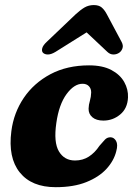

<svg xmlns="http://www.w3.org/2000/svg" viewBox="-20 -744 546 777"><path d="M314 -405Q280 -405 249.2 -363Q218.5 -321 208 -246.5Q196.5 -168 218.5 -131.2Q240.5 -94.5 283.5 -94.5Q315 -94.5 339.5 -110.2Q364 -126 382.5 -154Q395.5 -169 404.5 -178.8Q413.5 -188.5 427.5 -188.5Q441.5 -188 449.8 -173.5Q458 -159 450.5 -132Q441 -93.5 410.8 -60.5Q380.5 -27.5 329.2 -7Q278 13.5 205.5 13.5Q108 13.5 60 -46.2Q12 -106 26 -213.5Q35.5 -287.5 76.2 -347.8Q117 -408 184.2 -443.8Q251.5 -479.5 340.5 -479.5Q395 -479.5 430.5 -460.8Q466 -442 482.8 -412Q499.5 -382 498 -349.5Q496 -305 466.2 -280.5Q436.5 -256 398.5 -256Q369.5 -256 353.8 -269.5Q338 -283 338.5 -304.5Q339 -320.5 343.8 -336.2Q348.5 -352 349 -370Q349 -385.5 339.8 -395.2Q330.5 -405 314 -405ZM204.5 -534Q187 -523.5 173.8 -523.5Q160.5 -523.5 153.5 -531Q148 -537.5 151 -549Q154 -560.5 169 -574.5L286 -686Q305.5 -704 322.2 -713.8Q339 -723.5 359.5 -723.5Q380 -723.5 391.5 -713.8Q403 -704 412.5 -686L472 -574.5Q479.5 -560.5 475.8 -549Q472 -537.5 463 -531Q452.5 -523.5 439 -523.5Q425.5 -523.5 414.5 -534L330.5 -613Z"/></svg>

Font: Fraunces 9pt Soft
Style: Bold Italic
Weight: 700
Italic angle: -16°
Version: Version 1.000;[b76b70a41]